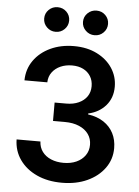

<svg xmlns="http://www.w3.org/2000/svg" viewBox="-62 -988 756 1047"><g transform="rotate(5 316.0 -465.0)"><path d="M316.4 10.3Q238.3 10.3 179 -17.1Q119.6 -44.4 85.4 -92.8Q51.3 -141.1 50.3 -203.6H180.7Q182.1 -171.4 199.7 -147.7Q217.3 -124 247.6 -111.3Q277.8 -98.6 315.9 -98.6Q356 -98.6 386.2 -112.3Q416.5 -126 434.1 -150.9Q451.7 -175.8 451.7 -209Q451.7 -242.2 433.8 -267.3Q416 -292.5 382.8 -306.9Q349.6 -321.3 303.2 -321.3H239.3V-421.9H303.2Q341.8 -421.9 370.8 -435.1Q399.9 -448.2 416.3 -471.9Q432.6 -495.6 432.6 -527.8Q432.6 -559.1 418.2 -582.5Q403.8 -606 377.9 -618.9Q352.1 -631.8 316.9 -631.8Q282.2 -631.8 253.9 -619.4Q225.6 -606.9 208.3 -583.7Q190.9 -560.5 189.9 -528.3H64.9Q65.9 -590.3 99.4 -637.5Q132.8 -684.6 189.7 -711.2Q246.6 -737.8 318.4 -737.8Q390.6 -737.8 444.8 -710.4Q499 -683.1 528.8 -637.5Q558.6 -591.8 558.6 -536.1Q558.6 -475.1 522.5 -433.3Q486.3 -391.6 426.8 -378.4V-373.5Q477.5 -366.2 512.7 -342.8Q547.9 -319.3 566.2 -283.4Q584.5 -247.6 584.5 -202.1Q584.5 -141.1 549.8 -93Q515.1 -44.9 454.8 -17.3Q394.5 10.3 316.4 10.3ZM423.8 -806.6Q395.5 -806.6 375.2 -826.4Q355 -846.2 355 -874Q355 -902.3 375.2 -921.9Q395.5 -941.4 423.8 -941.4Q452.6 -941.4 472.4 -921.9Q492.2 -902.3 492.2 -874Q492.2 -846.2 472.4 -826.4Q452.6 -806.6 423.8 -806.6ZM210.9 -806.6Q182.6 -806.6 162.6 -826.4Q142.6 -846.2 142.6 -874Q142.6 -902.3 162.6 -921.9Q182.6 -941.4 210.9 -941.4Q239.7 -941.4 259.5 -921.9Q279.3 -902.3 279.3 -874Q279.3 -846.2 259.5 -826.4Q239.7 -806.6 210.9 -806.6Z"/></g></svg>

Font: Inter 17pt SemiBold
Style: Regular
Weight: 600
Version: Version 4.001;git-66647c0bb